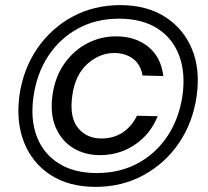

<svg xmlns="http://www.w3.org/2000/svg" viewBox="-20 -725 814 750"><path d="M354 5Q250 5 178.5 -41Q107 -87 74.5 -167.5Q42 -248 56 -353Q71 -456 125.5 -535.5Q180 -615 263.5 -660Q347 -705 450 -705Q553 -705 625 -659Q697 -613 730 -533Q763 -453 748 -349Q733 -245 678.5 -165.5Q624 -86 540 -40.5Q456 5 354 5ZM358 -49Q448 -49 519 -87.5Q590 -126 635 -194.5Q680 -263 693 -353Q705 -442 679.5 -509Q654 -576 594.5 -614Q535 -652 445 -652Q355 -652 284.5 -613.5Q214 -575 169 -507Q124 -439 111 -349Q98 -260 123.5 -192.5Q149 -125 209 -87Q269 -49 358 -49ZM371 -119Q311 -119 265.5 -147Q220 -175 197.5 -227.5Q175 -280 185 -353Q195 -425 231.5 -476.5Q268 -528 320.5 -555.5Q373 -583 433 -583Q509 -583 559 -542.5Q609 -502 618 -428L537 -430Q529 -474 499 -496Q469 -518 426 -518Q369 -518 321 -475Q273 -432 262 -349Q251 -266 285 -225Q319 -184 376 -184Q423 -184 458.5 -207Q494 -230 515 -273L596 -271Q567 -200 506.5 -159.5Q446 -119 371 -119Z"/></svg>

Font: Host Grotesk
Style: Italic
Weight: 400
Italic angle: -8°
Designer: Doğukan Karapınar based on Poppins by Indian Type Foundry, Jonny Pinhorn
Foundry: Element Type
Version: Version 1.001; ttfautohint (v1.8.4.7-5d5b)